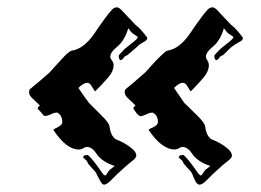

<svg xmlns="http://www.w3.org/2000/svg" viewBox="-20 -530 713 524"><path d="M525 -26Q518 -26 513 -36Q508 -46 506 -52Q504 -59 496.5 -66.5Q489 -74 481 -84Q479 -91 473.5 -95Q468 -99 468 -101Q468 -107 480 -107Q482 -107 489.5 -98.5Q497 -90 504 -80.5Q511 -71 513 -68Q524 -51 528 -51Q530 -51 534 -57.5Q538 -64 540 -66L554 -77Q518 -89 504 -111Q492 -129 478 -129Q474 -129 468.5 -125.5Q463 -122 456 -122Q440 -122 422 -135Q404 -148 386 -175Q385 -177 391.5 -179.5Q398 -182 404.5 -186.5Q411 -191 411 -197Q411 -216 396 -223Q393 -222 389 -222Q370 -213 364 -213Q357 -213 345 -232Q344 -233 344 -233.5Q344 -234 344 -234Q344 -238 350 -242Q342 -250 336.5 -255Q331 -260 328 -263Q317 -274 322 -286Q332 -294 345.5 -305.5Q359 -317 376 -332L407 -366Q418 -377 425.5 -384Q433 -391 438 -392Q455 -395 469.5 -406.5Q484 -418 496 -435Q534 -491 547 -504Q553 -510 560 -510Q566 -510 575 -500Q582 -493 591 -483Q600 -473 611 -462Q619 -456 627 -447Q635 -438 643 -427Q643 -421 636 -417Q629 -413 624.5 -410.5Q620 -408 618 -406Q611 -402 604 -394.5Q597 -387 588 -379Q580 -377 578 -371Q573 -366 571 -366Q565 -366 565 -378Q565 -380 582 -397L602 -413Q610 -419 613.5 -423Q617 -427 617 -428Q617 -430 612 -433Q604 -438 602 -439.5Q600 -441 591 -453Q581 -418 559 -401Q542 -387 542 -375Q542 -371 546 -365Q550 -359 550 -352Q550 -336 536.5 -319.5Q523 -303 501 -281Q500 -280 497 -285.5Q494 -291 489.5 -297.5Q485 -304 479 -304Q469 -304 455 -290Q460 -283 467 -272.5Q474 -262 483 -249Q484 -248 492 -240.5Q500 -233 516 -217Q539 -195 540 -184Q544 -155 561 -148Q568 -146 580.5 -139Q593 -132 603 -123Q613 -114 613 -105Q613 -99 601 -90Q593 -84 583.5 -75.5Q574 -67 562 -56L544 -38Q532 -26 525 -26ZM264 -26Q259 -26 253 -37Q247 -48 245 -52Q243 -59 235.5 -66.5Q228 -74 220 -84Q218 -91 212.5 -95Q207 -99 207 -101Q207 -107 219 -107Q221 -107 228.5 -98.5Q236 -90 243 -80.5Q250 -71 252 -68Q263 -51 267 -51Q269 -51 273 -57.5Q277 -64 279 -66L293 -77Q257 -89 243 -111Q231 -129 217 -129Q213 -129 207.5 -125.5Q202 -122 195 -122Q161 -122 126 -175Q125 -177 131 -179.5Q137 -182 143.5 -186.5Q150 -191 150 -197Q150 -215 136 -223Q133 -222 128 -222Q104 -211 100 -214Q98 -216 94 -221Q90 -226 84 -232Q83 -233 83 -234Q83 -238 89 -242Q81 -250 75.5 -255Q70 -260 67 -263Q56 -274 61 -286Q71 -294 84.5 -305.5Q98 -317 115 -332L146 -366Q168 -391 177 -392Q194 -395 208.5 -406.5Q223 -418 235 -435Q273 -491 286 -504Q292 -510 299 -510Q305 -510 314 -500Q321 -493 330 -483Q339 -473 350 -462Q358 -456 366 -447Q374 -438 382 -427Q382 -421 375 -417Q362 -410 358 -406Q352 -400 344 -393.5Q336 -387 327 -379Q319 -377 317 -371Q312 -366 310 -366Q304 -366 304 -378Q304 -380 321 -397L341 -413Q349 -419 352.5 -423Q356 -427 356 -428Q356 -430 351 -433Q343 -438 341 -439.5Q339 -441 330 -453Q320 -418 298 -401Q281 -387 281 -375Q281 -371 285.5 -365Q290 -359 290 -352Q290 -336 276 -319.5Q262 -303 240 -281Q239 -280 236 -285.5Q233 -291 228.5 -297.5Q224 -304 218 -304Q208 -304 194 -290Q199 -283 206 -272.5Q213 -262 223 -249L255 -217Q278 -195 279 -184Q283 -155 300 -148Q307 -146 319.5 -139Q332 -132 342 -123Q352 -114 352 -105Q352 -99 340 -90Q332 -84 322.5 -75.5Q313 -67 301 -56L283 -38Q271 -26 264 -26Z"/></svg>

Font: Moo Lah Lah
Style: Regular
Weight: 400
Designer: Robert E. Leuschke
Foundry: Robert E. Leuschke
Version: Version 1.010; ttfautohint (v1.8.3)